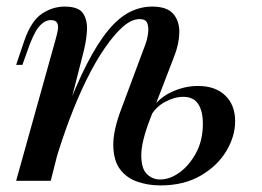

<svg xmlns="http://www.w3.org/2000/svg" viewBox="-20 -549 795 583"><path d="M134 0H29L149 -430Q153 -444 155.5 -457.5Q158 -471 153.5 -479.5Q149 -488 134 -488Q115 -488 98 -467.5Q81 -447 63 -394L48 -352H29L54 -426Q75 -486 107.5 -507.5Q140 -529 176 -529Q219 -529 232.5 -508Q246 -487 244 -455Q242 -423 233 -389ZM509 -378 437 -191Q409 -119 409 -78Q409 -37 426 -20.5Q443 -4 466 -4Q496 -4 525.5 -25.5Q555 -47 575.5 -85Q596 -123 596 -174Q596 -211 582 -233Q568 -255 536 -255Q510 -255 481 -239.5Q452 -224 436 -194L432 -207Q458 -249 498.5 -268.5Q539 -288 581 -288Q634 -288 664 -259Q694 -230 694 -181Q694 -135 667 -90Q640 -45 589 -15.5Q538 14 467 14Q429 14 396.5 2.5Q364 -9 344.5 -35Q325 -61 324 -106.5Q323 -152 349 -220L421 -413Q427 -429 429.5 -447Q432 -465 427.5 -478Q423 -491 404 -491Q380 -491 354 -468.5Q328 -446 299.5 -405Q271 -364 244 -309.5Q217 -255 192.5 -190.5Q168 -126 147 -55L175 -195Q211 -291 244 -355Q277 -419 309 -457.5Q341 -496 374 -512.5Q407 -529 442 -529Q487 -529 506 -507Q525 -485 524.5 -450.5Q524 -416 509 -378Z"/></svg>

Font: Playfair Display Medium
Style: Italic
Weight: 500
Italic angle: -14°
Designer: Claus Eggers Sørensen
Foundry: Claus Eggers Sørensen
Version: Version 1.203